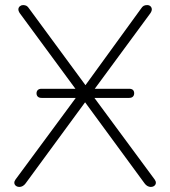

<svg xmlns="http://www.w3.org/2000/svg" viewBox="-20 -731 670 757"><path d="M57 6Q48 6 42.5 1.5Q37 -3 36.5 -9.5Q36 -16 41 -23L295 -367V-357L58 -679Q52 -688 52.5 -695Q53 -702 58.5 -706.5Q64 -711 71 -711Q79 -711 84.5 -708Q90 -705 95 -697L323 -387H311L536 -697Q541 -705 546.5 -708Q552 -711 560 -711Q568 -711 573 -706.5Q578 -702 578.5 -695Q579 -688 573 -679L336 -357V-367L590 -23Q595 -16 594.5 -9.5Q594 -3 588.5 1.5Q583 6 574 6Q568 6 561.5 2.5Q555 -1 550 -8L305 -342H326L81 -8Q76 -1 69.5 2.5Q63 6 57 6ZM144 -345Q134 -345 129 -350Q124 -355 124 -363Q124 -371 129 -376Q134 -381 144 -381H489Q509 -381 509 -363Q509 -355 504 -350Q499 -345 489 -345Z"/></svg>

Font: Nunito ExtraLight
Style: Regular
Weight: 200
Designer: Vernon Adams
Foundry: Vernon Adams
Version: Version 3.602;April 4, 2023;FontCreator 14.0.0.2856 64-bit